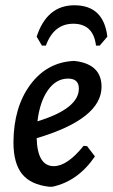

<svg xmlns="http://www.w3.org/2000/svg" viewBox="-20 -701 429 728"><path d="M139 -528 119 -562Q158 -681 262 -681Q373 -681 387 -562L358 -528H344Q334 -611 258 -611Q184 -611 154 -528ZM340 -108Q276 -14 179 7H166Q96 -1 63.5 -41.5Q31 -82 31 -162Q32 -295 95 -380Q158 -465 260 -470L270 -469Q365 -455 365 -372Q365 -250 119 -177Q122 -71 184 -71Q235 -71 297 -148L310 -147ZM238 -403Q193 -403 162 -359.5Q131 -316 122 -241Q279 -289 279 -365Q279 -403 238 -403Z"/></svg>

Font: Alegreya Sans SC Medium
Style: Italic
Weight: 500
Italic angle: -7°
Designer: Juan Pablo del Peral
Foundry: Huerta Tipografica
Version: Version 2.007